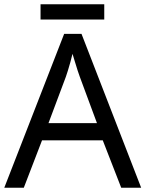

<svg xmlns="http://www.w3.org/2000/svg" viewBox="-20 -875 679 895"><path d="M545 0 459 -221H176L91 0H0L279 -717H360L638 0ZM352 -517Q349 -525 342 -546Q335 -567 328.5 -589.5Q322 -612 318 -624Q313 -604 307.5 -583.5Q302 -563 296.5 -546Q291 -529 287 -517L206 -301H432ZM466 -855V-784H169V-855Z"/></svg>

Font: Noto Sans Lao Looped
Style: Regular
Weight: 400
Designer: Mark Frömberg, Ben Mitchell
Foundry: The Fontpad Ltd
Version: Version 1.001